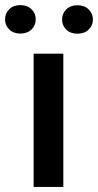

<svg xmlns="http://www.w3.org/2000/svg" viewBox="-63 -741 388 761"><path d="M188 -528.3V0H70.3V-528.3ZM-43 -664.1Q-43 -688 -26.4 -704.3Q-9.8 -720.7 17.6 -720.7Q45.4 -720.7 62 -704.3Q78.6 -688 78.6 -664.1Q78.6 -640.6 62 -624.3Q45.4 -607.9 17.6 -607.9Q-9.8 -607.9 -26.4 -624.3Q-43 -640.6 -43 -664.1ZM183.1 -663.6Q183.1 -687.5 199.7 -703.9Q216.3 -720.2 244.1 -720.2Q271.5 -720.2 288.3 -703.9Q305.2 -687.5 305.2 -663.6Q305.2 -639.6 288.3 -623.5Q271.5 -607.4 244.1 -607.4Q216.3 -607.4 199.7 -623.5Q183.1 -639.6 183.1 -663.6Z"/></svg>

Font: Vazirmatn UI Medium
Style: Regular
Weight: 500
Designer: Saber Rastikerdar
Foundry: Saber Rastikerdar
Version: Version 33.003